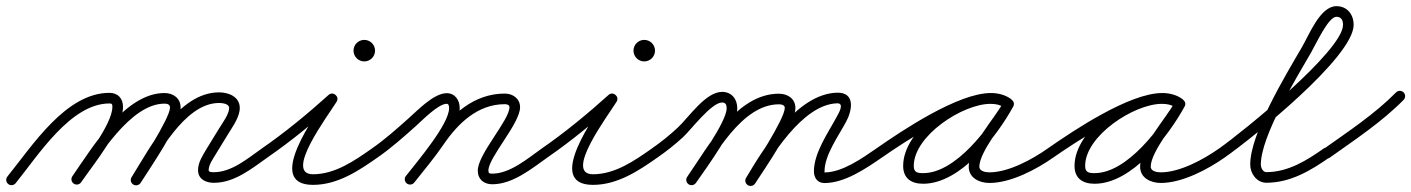

<svg xmlns="http://www.w3.org/2000/svg" viewBox="-32 -581 4652 633"><path d="M-5 25.6C2.5 31.7 13.5 30.5 19.6 23C93.9 -68.8 201.2 -239.9 328.9 -239.9C337.3 -239.9 338.5 -237.4 338.5 -229.1C338.5 -169.8 244 -53.9 206.6 0C201.1 8 203.1 18.9 211 24.4C219 29.9 229.9 27.9 235.4 20C235.4 20 235.4 20 235.4 20C278 -41.6 373.5 -157.8 373.5 -229.1C373.5 -256.4 356.7 -274.9 328.9 -274.9C185.1 -274.9 75 -101.1 -7.6 1C-13.7 8.5 -12.5 19.5 -5 25.6ZM235.4 20C235.4 20 235.4 20 235.4 20C293.5 -63.9 397.9 -239.3 510.3 -239.3C519.4 -239.3 528.5 -237.1 528.5 -226.5C528.5 -190.5 423.3 -31 402.1 3C397 11.2 399.5 22 407.7 27.2C415.9 32.3 426.6 29.8 431.8 21.6C431.8 21.6 431.8 21.6 431.8 21.6C461.5 -26 563.5 -171 563.5 -226.5C563.5 -257.2 539 -274.3 510.3 -274.3C380.4 -274.3 273.1 -95.9 206.6 0C201.1 8 203.1 18.9 211 24.4C219 29.9 229.9 27.9 235.4 20ZM407.3 27.3C415.5 32.5 426.3 30 431.4 21.8C485.5 -64.7 574.8 -241.5 690.2 -241.5C700.1 -241.5 723.5 -239.4 723.5 -225C723.5 -204.6 701.1 -175.1 691.1 -158.6C691.1 -158.6 691.1 -158.7 691.1 -158.7C691.1 -158.7 691.1 -158.7 691.1 -158.7C677.1 -135.8 663.1 -113 649.1 -90.2C649.1 -90.2 649 -90.1 649 -90C649 -90 648.9 -89.9 648.9 -89.9C636.3 -68.6 620.9 -45.7 620.9 -20C620.9 9.9 646.9 21.7 673.1 21.7C741.3 21.7 798.1 -25.3 851.1 -62.7C859 -68.3 860.9 -79.2 855.3 -87.1C849.7 -95 838.8 -96.9 830.9 -91.3C785.1 -59 732.1 -13.3 673.1 -13.3C668.4 -13.3 655.9 -12.8 655.9 -20C655.9 -37.9 670.4 -57.5 679.1 -72.1C679.1 -72.1 679 -72 679 -72C679 -71.9 678.9 -71.9 678.9 -71.9C692.9 -94.7 706.9 -117.6 720.9 -140.4C720.9 -140.4 720.9 -140.4 720.9 -140.4C720.9 -140.4 720.9 -140.4 720.9 -140.4C735.5 -164.3 758.5 -195.7 758.5 -225C758.5 -262.1 721.8 -276.5 690.2 -276.5C556 -276.5 464.2 -96.5 401.8 3.2C396.6 11.4 399.1 22.2 407.3 27.3Z M850.9 -62.6C850.9 -62.6 850.9 -62.6 850.9 -62.6C928.7 -116.3 1004.6 -178.8 1074.7 -242C1082.1 -248.7 1078.1 -258.5 1070.9 -264.5C1063.7 -270.5 1053.3 -272.7 1048.1 -264.2C1009.8 -201.9 837.3 28.5 1000 28.5C1080.9 28.5 1150.3 -17.8 1214.1 -62.7C1222 -68.3 1223.9 -79.2 1218.3 -87.1C1212.7 -95 1201.8 -96.9 1193.9 -91.3C1193.9 -91.3 1193.9 -91.3 1193.9 -91.3C1136.8 -51.1 1072.7 -6.5 1000 -6.5C903.2 -6.5 1049.1 -199.1 1077.9 -245.8C1083.1 -254.4 1080.2 -263.2 1074.1 -268.3C1068 -273.4 1058.7 -274.7 1051.3 -268C982.3 -205.8 907.5 -144.2 831.1 -91.4C823.1 -85.9 821.1 -75 826.6 -67.1C832.1 -59.1 843 -57.1 850.9 -62.6ZM1169.5 -414C1169.5 -413.7 1169.3 -413.5 1169 -413.5C1168.7 -413.5 1168.5 -413.7 1168.5 -414C1168.5 -414.3 1168.7 -414.5 1169 -414.5C1169.3 -414.5 1169.5 -414.3 1169.5 -414ZM1133.5 -414C1133.5 -394.4 1149.4 -378.5 1169 -378.5C1188.6 -378.5 1204.5 -394.4 1204.5 -414C1204.5 -433.6 1188.6 -449.5 1169 -449.5C1149.4 -449.5 1133.5 -433.6 1133.5 -414Z M1189.6 -67C1195.1 -59.1 1206 -57.1 1214 -62.6C1258.2 -93.3 1298.5 -129.3 1338.6 -165C1358.5 -182.7 1412.6 -238.8 1440.7 -238.8C1447.9 -238.8 1448.6 -229.9 1448.6 -224.4C1448.6 -171.2 1342.3 -47.2 1306.2 -0.7C1300.3 6.9 1301.6 17.9 1309.3 23.8C1316.9 29.7 1327.9 28.4 1333.8 20.7C1376.6 -34.3 1483.6 -157.5 1483.6 -224.4C1483.6 -250.1 1468.8 -273.8 1440.7 -273.8C1398.4 -273.8 1344.9 -217.5 1315.4 -191.2C1276.3 -156.4 1237.1 -121.2 1194 -91.4C1186.1 -85.9 1184.1 -75 1189.6 -67ZM1333.7 20.9C1333.7 20.9 1333.7 20.9 1333.7 20.9C1366.9 -20.8 1401.3 -62.1 1431.4 -106.1C1478.6 -175 1543.6 -237.5 1632.2 -237.5C1639 -237.5 1647.6 -235.7 1647.6 -227.5C1647.6 -184.6 1543.2 -73.1 1543.2 -18.6C1543.2 10.2 1563 26.5 1591 26.5C1658.7 26.5 1721.2 -25.2 1774.1 -62.7C1782 -68.3 1783.9 -79.2 1778.3 -87.1C1772.7 -95 1761.8 -96.9 1753.9 -91.3C1707.9 -58.6 1649.5 -8.5 1591 -8.5C1582.1 -8.5 1578.2 -9.5 1578.2 -18.6C1578.2 -62.4 1682.6 -173.5 1682.6 -227.5C1682.6 -256 1658.8 -272.5 1632.2 -272.5C1531.4 -272.5 1456.5 -204.8 1402.6 -125.9C1372.9 -82.5 1339 -42 1306.3 -0.9C1300.3 6.6 1301.5 17.7 1309.1 23.7C1316.6 29.7 1327.7 28.5 1333.7 20.9Z M1773.9 -62.6C1773.9 -62.6 1773.9 -62.6 1773.9 -62.6C1851.7 -116.3 1927.6 -178.8 1997.7 -242C2005.1 -248.7 2001.1 -258.5 1993.9 -264.5C1986.7 -270.5 1976.3 -272.7 1971.1 -264.2C1932.8 -201.9 1760.3 28.5 1923 28.5C2003.9 28.5 2073.3 -17.8 2137.1 -62.7C2145 -68.3 2146.9 -79.2 2141.3 -87.1C2135.7 -95 2124.8 -96.9 2116.9 -91.3C2116.9 -91.3 2116.9 -91.3 2116.9 -91.3C2059.8 -51.1 1995.7 -6.5 1923 -6.5C1826.2 -6.5 1972.1 -199.1 2000.9 -245.8C2006.1 -254.4 2003.2 -263.2 1997.1 -268.3C1991 -273.4 1981.7 -274.7 1974.3 -268C1905.3 -205.8 1830.5 -144.2 1754.1 -91.4C1746.1 -85.9 1744.1 -75 1749.6 -67.1C1755.1 -59.1 1766 -57.1 1773.9 -62.6ZM2092.5 -414C2092.5 -413.7 2092.3 -413.5 2092 -413.5C2091.7 -413.5 2091.5 -413.7 2091.5 -414C2091.5 -414.3 2091.7 -414.5 2092 -414.5C2092.3 -414.5 2092.5 -414.3 2092.5 -414ZM2056.5 -414C2056.5 -394.4 2072.4 -378.5 2092 -378.5C2111.6 -378.5 2127.5 -394.4 2127.5 -414C2127.5 -433.6 2111.6 -449.5 2092 -449.5C2072.4 -449.5 2056.5 -433.6 2056.5 -414Z M2112.6 -67C2118.2 -59.1 2129.1 -57.1 2137 -62.6C2165.9 -82.8 2193.5 -104.6 2219.5 -128.4C2244.8 -151.5 2313.3 -243.1 2348.6 -243.1C2360.6 -243.1 2363.7 -235 2363.7 -224C2363.7 -178.5 2262.4 -39.3 2233.6 2C2228.1 9.9 2230.1 20.8 2238 26.4C2245.9 31.9 2256.8 29.9 2262.4 22C2262.4 22 2262.4 22 2262.4 22C2297.3 -28.2 2398.7 -165.5 2398.7 -224C2398.7 -254.3 2380.4 -278.1 2348.6 -278.1C2294.4 -278.1 2239.2 -194.7 2202.9 -160.7C2176 -135.5 2147.2 -112.4 2117 -91.4C2109.1 -85.8 2107.1 -74.9 2112.6 -67ZM2262.4 22C2262.4 22 2262.4 22 2262.4 22C2325.3 -68.3 2412.9 -237.1 2536.1 -237.1C2544.4 -237.1 2555.3 -235.4 2555.3 -225.1C2555.3 -189.2 2453.7 -34.5 2428.3 4.4C2423.1 12.5 2425.3 23.4 2433.4 28.7C2441.5 33.9 2452.4 31.7 2457.7 23.6C2490.9 -27.3 2590.3 -170.2 2590.3 -225.1C2590.3 -255.9 2564.4 -272.1 2536.1 -272.1C2395.3 -272.1 2304.7 -100 2233.6 2C2228.1 9.9 2230.1 20.8 2238 26.4C2245.9 31.9 2256.8 29.9 2262.4 22ZM2433.7 29.6C2442 34.5 2452.7 31.8 2457.7 23.5C2509.1 -62.7 2612.2 -236.3 2727.6 -240.4C2753.4 -241.3 2732.9 -207.7 2726.8 -196.3C2698.1 -142.9 2651.4 -77.3 2651.4 -16.1C2651.4 5.1 2663.2 22.5 2686 22.5C2753.5 22.5 2823.6 -25.9 2876.9 -62.6C2884.9 -68.1 2886.9 -79 2881.4 -86.9C2875.9 -94.9 2865 -96.9 2857.1 -91.4C2810.8 -59.6 2745 -12.5 2686 -12.5C2685.9 -12.5 2686.4 -13.8 2686.4 -16.1C2686.4 -69.7 2732.2 -132.3 2757.6 -179.7C2777.8 -217.2 2788.9 -277.6 2726.4 -275.4C2594.4 -270.7 2487 -94 2427.6 5.6C2422.7 13.9 2425.4 24.6 2433.7 29.6Z M2852.6 -67C2858.2 -59.1 2869.1 -57.1 2877 -62.6C2951.8 -114.8 3142.1 -239.3 3234.6 -239.3C3250.4 -239.3 3266.8 -236.1 3279.8 -226.8C3288.9 -220.3 3298.4 -224.9 3303.3 -232.4C3308.2 -240 3308.4 -250.6 3298.8 -256.1C3277 -268.8 3259.1 -273.6 3233.3 -273.6C3122 -273.6 2945.6 -153.6 2945.6 -34.2C2945.6 7.6 2972.9 24.8 3011.7 24.8C3135.3 24.8 3254.9 -132 3308.4 -229.6C3314 -239.8 3309.1 -249.1 3301.4 -253.3C3293.7 -257.6 3283.3 -256.6 3277.7 -246.4C3243.8 -184.7 3161.8 -100.3 3161.8 -31.6C3161.8 6 3197.2 22.2 3230 22.2C3300.9 22.2 3385.4 -22.7 3442.1 -62.7C3450 -68.3 3451.9 -79.2 3446.3 -87.1C3440.7 -95 3429.8 -96.9 3421.9 -91.3C3371.5 -55.7 3293.2 -12.8 3230 -12.8C3218.2 -12.8 3196.8 -15.8 3196.8 -31.6C3196.8 -81.1 3280.7 -179.1 3308.3 -229.6C3314 -239.8 3309.1 -249.1 3301.4 -253.3C3293.7 -257.5 3283.2 -256.6 3277.6 -246.4C3231.4 -161.9 3119.6 -10.2 3011.7 -10.2C2992.1 -10.2 2980.6 -12.6 2980.6 -34.2C2980.6 -133.4 3142 -238.6 3233.3 -238.6C3253.1 -238.6 3264.9 -235.3 3281.2 -225.9C3290.8 -220.3 3300.1 -224.4 3304.7 -231.5C3309.3 -238.6 3309.2 -248.8 3300.2 -255.2C3281.2 -268.8 3257.7 -274.3 3234.6 -274.3C3126.7 -274.3 2943.1 -151.4 2857 -91.4C2849.1 -85.8 2847.1 -74.9 2852.6 -67Z M3417.6 -67C3423.2 -59.1 3434.1 -57.1 3442 -62.6C3516.8 -114.8 3707.1 -239.3 3799.6 -239.3C3815.4 -239.3 3831.8 -236.1 3844.8 -226.8C3853.9 -220.3 3863.4 -224.9 3868.3 -232.4C3873.2 -240 3873.4 -250.6 3863.8 -256.1C3842 -268.8 3824.1 -273.6 3798.3 -273.6C3687 -273.6 3510.6 -153.6 3510.6 -34.2C3510.6 7.6 3537.9 24.8 3576.7 24.8C3700.3 24.8 3819.9 -132 3873.4 -229.6C3879 -239.8 3874.1 -249.1 3866.4 -253.3C3858.7 -257.6 3848.3 -256.6 3842.7 -246.4C3808.8 -184.7 3726.8 -100.3 3726.8 -31.6C3726.8 6 3762.2 22.2 3795 22.2C3865.9 22.2 3950.4 -22.7 4007.1 -62.7C4015 -68.3 4016.9 -79.2 4011.3 -87.1C4005.7 -95 3994.8 -96.9 3986.9 -91.3C3936.5 -55.7 3858.2 -12.8 3795 -12.8C3783.2 -12.8 3761.8 -15.8 3761.8 -31.6C3761.8 -81.1 3845.7 -179.1 3873.3 -229.6C3879 -239.8 3874.1 -249.1 3866.4 -253.3C3858.7 -257.5 3848.2 -256.6 3842.6 -246.4C3796.4 -161.9 3684.6 -10.2 3576.7 -10.2C3557.1 -10.2 3545.6 -12.6 3545.6 -34.2C3545.6 -133.4 3707 -238.6 3798.3 -238.6C3818.1 -238.6 3829.9 -235.3 3846.2 -225.9C3855.8 -220.3 3865.1 -224.4 3869.7 -231.5C3874.3 -238.6 3874.2 -248.8 3865.2 -255.2C3846.2 -268.8 3822.7 -274.3 3799.6 -274.3C3691.7 -274.3 3508.1 -151.4 3422 -91.4C3414.1 -85.8 3412.1 -74.9 3417.6 -67Z M4007 -62.7C4007 -62.7 4007 -62.7 4007 -62.7C4095.5 -124.6 4430.8 -392.5 4430.8 -499.1C4430.8 -533.3 4409.6 -560.7 4374 -560.7C4320.6 -560.7 4284.8 -467.6 4259.9 -424.8C4206.5 -333 4089.8 -141.1 4089.8 -38.6C4089.8 -8.9 4111.2 21.5 4143 21.5C4222 21.5 4289.4 -18.5 4352.1 -62.7C4360 -68.3 4361.9 -79.2 4356.3 -87.1C4350.7 -95 4339.8 -96.9 4331.9 -91.3C4275.6 -51.6 4214.2 -13.5 4143 -13.5C4131.1 -13.5 4124.8 -28.7 4124.8 -38.6C4124.8 -131.5 4241 -322.7 4290.1 -407.2C4306.6 -435.5 4347.2 -525.7 4374 -525.7C4390.1 -525.7 4395.8 -513.9 4395.8 -499.1C4395.8 -413.4 4062.3 -144.1 3987 -91.3C3979 -85.8 3977.1 -74.9 3982.7 -67C3988.2 -59 3999.1 -57.1 4007 -62.7Z M4327.7 -65.5C4333.3 -57.6 4344.3 -55.8 4352.1 -61.4C4435.2 -120.4 4523.9 -179 4595.5 -251.7C4602.3 -258.6 4602.2 -269.7 4595.3 -276.5C4588.4 -283.3 4577.3 -283.2 4570.5 -276.3C4500.4 -205 4413.2 -147.7 4331.9 -89.9C4324 -84.3 4322.1 -73.4 4327.7 -65.5Z"/></svg>

Font: FRB American Cursive Guidelines
Style: Italic
Weight: 400
Italic angle: -25°
Version: Version 2.0;Modular Font Editor K font №1